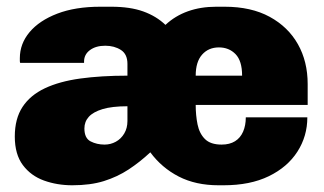

<svg xmlns="http://www.w3.org/2000/svg" viewBox="-20 -541 964 571"><path d="M195 10Q150 10 111 -4Q72 -18 48 -50Q24 -82 24 -135Q24 -188 47 -223Q70 -258 113.5 -278.5Q157 -299 219 -307.5Q281 -316 359 -316V-351Q359 -380 339.5 -392.5Q320 -405 293 -405Q265 -405 247.5 -392Q230 -379 230 -358V-354H40Q39 -356 39 -360Q39 -364 39 -368Q39 -411 68 -445.5Q97 -480 150.5 -500.5Q204 -521 278 -521H311Q367 -521 406 -507Q445 -493 472 -467Q501 -494 539 -507.5Q577 -521 623 -521H648Q727 -521 782 -491Q837 -461 866 -409.5Q895 -358 895 -291V-229H562Q562 -198 567.5 -171Q573 -144 589.5 -127.5Q606 -111 639 -111Q663 -111 679 -121Q695 -131 703 -149.5Q711 -168 711 -192H894Q894 -136 864.5 -90Q835 -44 779.5 -17Q724 10 645 10H630Q562 10 511.5 -16Q461 -42 427 -88Q396 -59 362.5 -37Q329 -15 289 -2.5Q249 10 195 10ZM291 -111Q309 -111 324.5 -119.5Q340 -128 349.5 -144Q359 -160 359 -181V-225Q313 -225 285 -216.5Q257 -208 244 -193.5Q231 -179 231 -159Q231 -130 249.5 -120.5Q268 -111 291 -111ZM562 -316H700Q700 -360 680.5 -380Q661 -400 631 -400Q600 -400 581 -378.5Q562 -357 562 -316Z"/></svg>

Font: Chivo Medium Black
Style: Regular
Weight: 900
Version: Version 2.002